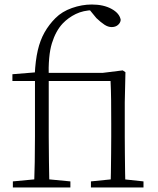

<svg xmlns="http://www.w3.org/2000/svg" viewBox="-20 -831 702 851"><path d="M37 0V-27L154 -38H177L292 -27V0ZM131 0Q133 -56 134 -113Q135 -170 135 -226V-472H35V-502L158 -512L134 -500Q137 -563 147.5 -608Q158 -653 177.5 -687.5Q197 -722 226 -751Q255 -780 299 -795.5Q343 -811 387 -811Q439 -811 474.5 -791.5Q510 -772 515 -743Q514 -730 503 -720.5Q492 -711 475 -711Q459 -711 443 -721.5Q427 -732 407 -751L375 -790V-797H392V-786Q349 -785 316 -769Q283 -753 258 -727Q227 -694 210 -639Q193 -584 196 -484V-226Q196 -170 197 -113Q198 -56 199 0ZM383 0V-27L492 -38H513L616 -27V0ZM470 0Q471 -24 471.5 -64.5Q472 -105 472.5 -149Q473 -193 473 -226V-285Q473 -342 472.5 -386.5Q472 -431 470 -472H166V-508H435L524 -519L536 -511L533 -377V-226Q533 -193 533.5 -149Q534 -105 534.5 -64.5Q535 -24 536 0Z"/></svg>

Font: Noto Serif KR
Style: Regular
Weight: 200
Designer: Ryoko NISHIZUKA 西塚涼子 (kana & ideographs); Frank Grießhammer (Latin, Greek & Cyrillic); Wenlong ZHANG 张文龙 (bopomofo); San
Foundry: Adobe
Version: Version 2.001;hotconv 1.1.0;makeotfexe 2.6.0